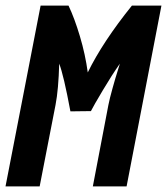

<svg xmlns="http://www.w3.org/2000/svg" viewBox="-26 -666 597 686"><path d="M119.1 -646H218.8Q240.2 -601.1 259.5 -536.4Q278.8 -471.7 287.6 -407.2Q340.8 -516.1 445.3 -646H550.8L426.3 0H305.7Q314.9 -48.3 333.5 -145.5Q352.1 -242.7 361.3 -291Q365.7 -313.5 376 -350.3Q386.2 -387.2 394.5 -413.1L402.3 -438.5Q374 -398.4 341.1 -343Q308.1 -287.6 298.8 -269Q286.6 -268.6 262.2 -268.6Q237.8 -268.6 225.6 -268.1Q201.2 -398.9 185.5 -438.5Q183.1 -346.2 172.4 -291Q162.6 -242.2 144 -145.5Q125.5 -48.8 115.7 0H-6.3Q14.6 -107.4 56.4 -322.8Q98.1 -538.1 119.1 -646Z"/></svg>

Font: Fantasque Sans Mono
Style: Bold Italic
Weight: 700
Italic angle: -11°
Monospace: yes
Designer: Jany Belluz
Version: Version 1.7.1